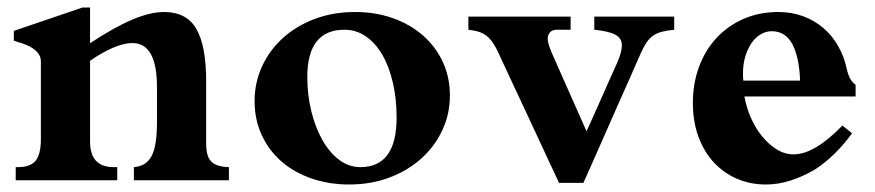

<svg xmlns="http://www.w3.org/2000/svg" viewBox="-20 -476 2311 507"><path d="M524.4 -97.2Q524.4 -80.1 527.6 -68.4Q530.8 -56.6 538.1 -49.3Q545.4 -42 556.9 -38.6Q568.4 -35.2 584.5 -34.7V0H333.5V-34.7Q350.1 -36.1 361.6 -43.2Q373 -50.3 380.4 -64.2Q387.7 -78.1 391.1 -100.3Q394.5 -122.6 394.5 -153.8V-246.1Q394.5 -362.3 329.6 -362.3Q307.6 -362.3 278.8 -350.1Q250 -337.9 217.8 -315.4V-102.5Q217.8 -34.7 279.8 -34.7H289.6V0H21.5V-34.7H27.8Q60.5 -34.7 74.2 -51.8Q87.9 -68.8 87.9 -107.9V-314Q87.9 -329.6 75.2 -341.6Q62.5 -353.5 39.1 -361.3Q37.6 -362.3 34.9 -363Q32.2 -363.8 31.7 -363.3Q28.8 -364.3 25.4 -365.7Q22 -367.2 16.6 -368.2V-394.5Q21.5 -396 35.4 -400.9Q49.3 -405.8 67.9 -411.9Q86.4 -418 107.2 -425.3Q127.9 -432.6 146.5 -438.7Q165 -444.8 179 -449.7Q192.9 -454.6 197.3 -456.1H217.8V-361.8Q280.3 -403.3 328.4 -423.8Q376.5 -444.3 413.1 -444.3Q472.7 -444.3 498.5 -399.7Q524.4 -355 524.4 -261.7Z M791.5 -272.5Q791.5 -225.6 802 -182.6Q812.5 -139.6 831.1 -106.7Q849.6 -73.7 875.2 -54.2Q900.9 -34.7 931.6 -34.7Q1027.3 -34.7 1027.3 -165.5Q1027.3 -215.8 1017.3 -258.3Q1007.3 -300.8 989.3 -331.8Q971.2 -362.8 945.8 -380.1Q920.4 -397.5 889.6 -397.5Q791.5 -397.5 791.5 -272.5ZM652.3 -209.5Q652.3 -257.8 671.9 -300.5Q691.4 -343.3 726.6 -375.2Q761.7 -407.2 810.5 -425.8Q859.4 -444.3 917.5 -444.3Q971.7 -444.3 1017.6 -428Q1063.5 -411.6 1096.9 -382.3Q1130.4 -353 1149.2 -312.5Q1168 -272 1168 -223.6Q1168 -175.3 1148.2 -132.6Q1128.4 -89.8 1093 -57.9Q1057.6 -25.9 1008.8 -7.3Q960 11.2 901.4 11.2Q849.6 11.2 804.2 -4.2Q758.8 -19.5 725.1 -48.1Q691.4 -76.7 671.9 -117.7Q652.3 -158.7 652.3 -209.5Z M1216.8 -432.1H1486.8V-397.5H1449.2Q1439 -397.5 1432.6 -390.9Q1426.3 -384.3 1426.3 -373.5Q1426.3 -366.7 1429.2 -357.4Q1432.1 -348.1 1436 -338.9Q1458.5 -287.1 1482.4 -233.9Q1506.3 -180.7 1528.8 -129.4Q1532.2 -136.7 1538.8 -151.4Q1545.4 -166 1553.7 -184.6Q1562 -203.1 1571 -223.4Q1580.1 -243.7 1588.1 -262Q1596.2 -280.3 1602.5 -294.2Q1608.9 -308.1 1611.3 -314Q1622.1 -339.4 1622.1 -356.4Q1622.1 -375 1605 -384.3Q1587.9 -393.6 1549.3 -397.5V-432.1H1760.3V-397.5Q1741.2 -395.5 1727.8 -392.1Q1714.4 -388.7 1704.3 -381.6Q1694.3 -374.5 1686.8 -363Q1679.2 -351.6 1671.4 -334Q1668 -326.7 1660.6 -309.6Q1653.3 -292.5 1643.1 -269.5Q1632.8 -246.6 1620.6 -219Q1608.4 -191.4 1595.9 -163.3Q1583.5 -135.3 1571.5 -107.9Q1559.6 -80.6 1549.3 -57.6Q1539.1 -34.7 1531.5 -17.6Q1523.9 -0.5 1520.5 6.8H1456.1Q1455.1 4.4 1447.8 -11.2Q1440.4 -26.9 1429.2 -50.8Q1418 -74.7 1404.3 -104.5Q1390.6 -134.3 1376.2 -164.8Q1361.8 -195.3 1348.1 -224.9Q1334.5 -254.4 1323.5 -277.6Q1312.5 -300.8 1305.7 -315.7Q1298.8 -330.6 1298.3 -332Q1290.5 -349.1 1283 -360.8Q1275.4 -372.6 1266.4 -380.1Q1257.3 -387.7 1245.6 -391.6Q1233.9 -395.5 1216.8 -397.5Z M2092.8 -263.2Q2090.3 -326.2 2072 -359.9Q2053.7 -393.6 2017.6 -393.6Q2003.4 -393.6 1989.7 -386Q1976.1 -378.4 1965.6 -363.8Q1955.1 -349.1 1948.5 -328.4Q1941.9 -307.6 1941.9 -281.2Q1941.9 -277.3 1942.1 -272.2Q1942.4 -267.1 1942.9 -263.2ZM2230 -124Q2209.5 -95.7 2184.6 -71Q2159.7 -46.4 2131.8 -28.3Q2100.1 -9.8 2067.6 0.7Q2035.2 11.2 2002.4 11.2Q1961.4 11.2 1926.3 -3.9Q1891.1 -19 1865 -47.1Q1838.9 -75.2 1824.2 -115.2Q1809.6 -155.3 1809.6 -205.1Q1809.6 -255.4 1825.7 -299.1Q1841.8 -342.8 1871.3 -375Q1900.9 -407.2 1942.6 -425.8Q1984.4 -444.3 2035.6 -444.3Q2070.8 -444.3 2100.8 -433.1Q2130.9 -421.9 2154.1 -402.1Q2177.2 -382.3 2193.1 -354.7Q2209 -327.1 2215.8 -294.4Q2219.7 -277.8 2225.3 -267.8Q2231 -257.8 2239.3 -252.4V-221.2H1945.8Q1950.7 -192.9 1962.6 -165.5Q1974.6 -138.2 1991.9 -116.7Q2009.3 -95.2 2030.5 -81.8Q2051.8 -68.4 2075.7 -68.4Q2103.5 -68.4 2135.7 -87.6Q2168 -106.9 2204.6 -144.5Z"/></svg>

Font: XB Niloofar
Style: Bold
Weight: 700
Designer: Behnam
Foundry: Irmug
Version: Version 7.201 2008